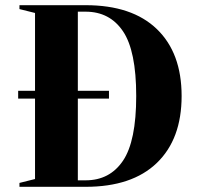

<svg xmlns="http://www.w3.org/2000/svg" viewBox="-20 -720 760 740"><path d="M55 -15 115 -30V-340H50V-370H115V-670L55 -685V-700H310Q489 -700 584.5 -608Q680 -516 680 -350Q680 -184 584.5 -92Q489 0 310 0H55ZM310 -25Q403 -25 454 -100.5Q505 -176 505 -350Q505 -524 454 -599.5Q403 -675 310 -675H280V-370H400V-340H280V-25Z"/></svg>

Font: Yeseva One
Style: Regular
Weight: 400
Designer: Jovanny Lemonad
Foundry: Jovanny Lemonad
Version: Version 2.000